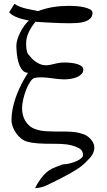

<svg xmlns="http://www.w3.org/2000/svg" viewBox="-20 -739 547 986"><path d="M124 -365.2Q105.5 -365.2 93.8 -380.4Q82 -395.5 75.4 -417.2Q68.8 -439 66.4 -463.1Q64 -487.3 64 -504.9Q64 -520 70.1 -539.1Q76.2 -558.1 85.7 -576.2Q95.2 -594.2 106.7 -609.6Q118.2 -625 128.4 -633.3Q115.2 -636.7 101.6 -639.6Q87.9 -642.6 74.7 -647.2Q61.5 -651.9 49.3 -658.4Q37.1 -665 26.9 -675.8L54.2 -719.2Q66.9 -710.4 82.3 -704.6Q97.7 -698.7 113.8 -694.8Q129.9 -690.9 145.8 -688.2Q161.6 -685.5 175.8 -682.1Q216.8 -697.3 255.1 -703.1Q293.5 -709 336.9 -709Q352.5 -709 372.8 -707.5Q393.1 -706.1 411.4 -701.9Q429.7 -697.8 442.4 -690.9Q455.1 -684.1 455.1 -673.3Q455.1 -654.3 443.1 -643.6Q431.2 -632.8 413.6 -627.4Q396 -622.1 375.2 -620.8Q354.5 -619.6 336.9 -619.6Q312.5 -619.6 291.5 -620.4Q270.5 -621.1 250 -622.1Q229.5 -623 208.3 -624.3Q187 -625.5 162.1 -627Q141.6 -603 127.9 -574.2Q114.3 -545.4 114.3 -517.6Q114.3 -512.2 114.5 -504.4Q114.7 -496.6 115.7 -488.5Q116.7 -480.5 118.9 -472.9Q121.1 -465.3 125.5 -460Q131.8 -451.7 140.9 -441.7Q149.9 -431.6 161.4 -423.3Q172.9 -415 186.3 -409.4Q199.7 -403.8 214.4 -403.8Q227.1 -403.8 237.5 -406Q248 -408.2 258.5 -410.9Q269 -413.6 281.5 -415.8Q293.9 -418 311 -418Q329.1 -418 346.4 -416Q363.8 -414.1 377.4 -409.7Q391.1 -405.3 399.4 -398.4Q407.7 -391.6 407.7 -381.3Q407.7 -367.7 398.2 -358.2Q388.7 -348.6 374.5 -342.8Q360.4 -336.9 343.8 -334.2Q327.1 -331.5 313 -331.5Q292.5 -331.5 278.1 -333.3Q263.7 -335 250.2 -336.7Q236.8 -338.4 222.2 -340.1Q207.5 -341.8 187 -341.8Q180.2 -341.8 172.6 -341.1Q165 -340.3 156.7 -338.4Q146.5 -335.9 135.3 -319.3Q124 -302.7 114.7 -279.3Q105.5 -255.9 99.4 -229.7Q93.3 -203.6 93.3 -182.6Q93.3 -165 97.4 -148.4Q101.6 -131.8 110.4 -117.4Q119.1 -103 132.3 -92Q145.5 -81.1 163.6 -75.2Q175.3 -71.3 187.7 -68.8Q200.2 -66.4 217.3 -65.2Q234.4 -64 258.1 -63.7Q281.7 -63.5 316.4 -63.5Q340.3 -63.5 364.3 -60.5Q388.2 -57.6 413.6 -47.9Q420.9 -44.9 429.9 -38.6Q439 -32.2 446.5 -23.4Q454.1 -14.6 459.2 -4.2Q464.4 6.3 464.4 17.1Q464.4 26.9 462.2 35.6Q460 44.4 454.6 54Q449.2 63.5 439.5 74.5Q429.7 85.4 415 99.6Q400.4 113.8 378.2 128.2Q356 142.6 332 155.8Q308.1 168.9 285.9 180.2Q263.7 191.4 249.5 198.2Q234.9 205.6 216.1 214.4Q197.3 223.1 167.5 227.1H160.2Q161.1 225.1 166.7 214.4Q172.4 203.6 181.9 189.5Q191.4 175.3 204.1 160.6Q216.8 146 232.4 135.7Q249 125 267.1 118.4Q285.2 111.8 301.3 105.5Q322.8 104.5 341.8 99.4Q360.8 94.2 375.2 87.4Q389.6 80.6 397.9 73Q406.2 65.4 406.2 59.6Q406.2 40 397 30.8Q387.7 21.5 369.6 14.6Q342.3 4.4 317.1 2Q292 -0.5 266.6 -0.5Q235.4 -0.5 213.1 -1Q190.9 -1.5 174.1 -2.7Q157.2 -3.9 144.3 -6.1Q131.3 -8.3 119.1 -11.7Q103 -16.1 88.6 -27.6Q74.2 -39.1 63.2 -54.4Q52.2 -69.8 45.7 -87.6Q39.1 -105.5 39.1 -123Q39.1 -151.4 44.7 -179.4Q50.3 -207.5 59.1 -233.4Q67.9 -259.3 78.4 -282.2Q88.9 -305.2 98.4 -322.5Q107.9 -339.8 115 -351.1Q122.1 -362.3 124 -365.2Z"/></svg>

Font: Kurinto Book Core
Style: Regular
Weight: 400
Designer: Kurinto was developed by Clint Goss from a range of fonts that are compatible with the SIL Open Font License Version 1.1
Foundry: Clinton F. Goss
Version: Version 2.196; July 25, 2020